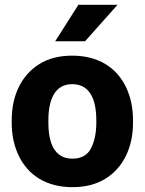

<svg xmlns="http://www.w3.org/2000/svg" viewBox="-20 -770 603 800"><path d="M28.8 -258.8C28.8 -207.5 38.6 -161.6 58.1 -121.1C97.2 -40 172.9 9.8 281.7 9.8C335.9 9.8 381.8 -2 419.4 -25.4C494.1 -71.8 534.2 -155.8 534.2 -258.8V-269C534.2 -320.3 524.4 -366.7 504.9 -407.2C465.8 -488.3 390.1 -538.1 280.8 -538.1C226.6 -538.1 181.2 -526.4 143.6 -502.9C68.8 -456.1 28.8 -372.1 28.8 -269ZM181.6 -269C181.6 -351.1 206.5 -419.4 280.8 -419.4C356.9 -419.4 381.3 -351.1 381.3 -269V-258.8C381.3 -216.8 374 -181.2 359.4 -152.3C344.7 -123.5 318.8 -108.9 281.7 -108.9C206.1 -108.9 181.6 -175.3 181.6 -258.8ZM334.5 -598.1 469.7 -750H306.6L210 -598.1Z"/></svg>

Font: Vazirmatn ExtraBold
Style: Regular
Weight: 800
Designer: Saber Rastikerdar
Foundry: Saber Rastikerdar
Version: Version 33.003